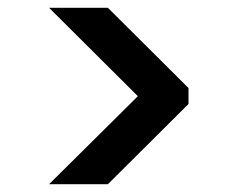

<svg xmlns="http://www.w3.org/2000/svg" viewBox="-20 -516 611 493"><path d="M106 -43 334 -269 106 -496H257L464 -290V-249L257 -43Z"/></svg>

Font: DM Sans 9pt 36pt SemiBold
Style: Regular
Weight: 600
Version: Version 4.004;gftools[0.9.30]